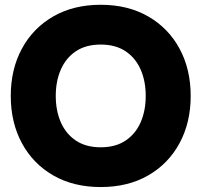

<svg xmlns="http://www.w3.org/2000/svg" viewBox="-20 -757 831 792"><path d="M24.4 -361.3Q24.4 -471.2 70.3 -556.2Q116.2 -641.1 199.7 -689.2Q283.2 -737.3 395.5 -737.3Q507.8 -737.3 591.3 -689.2Q674.8 -641.1 720.7 -556.2Q766.6 -471.2 766.6 -361.3Q766.6 -251.5 720.7 -166.5Q674.8 -81.5 591.3 -33.4Q507.8 14.6 395.5 14.6Q283.2 14.6 199.7 -33.4Q116.2 -81.5 70.3 -166.5Q24.4 -251.5 24.4 -361.3ZM210 -361.3Q210 -300.3 231 -252.4Q252 -204.6 293.2 -177Q334.5 -149.4 395.5 -149.4Q456.5 -149.4 497.8 -177Q539.1 -204.6 560.1 -252.4Q581.1 -300.3 581.1 -361.3Q581.1 -422.4 560.1 -470.2Q539.1 -518.1 497.8 -545.7Q456.5 -573.2 395.5 -573.2Q334.5 -573.2 293.2 -545.7Q252 -518.1 231 -470.2Q210 -422.4 210 -361.3Z"/></svg>

Font: Giphurs Black
Style: Regular
Weight: 900
Version: Version 0.920; ttfautohint (v1.8.4.7-5d5b)